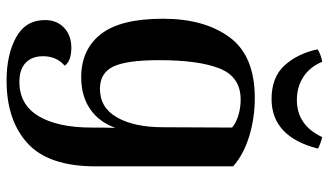

<svg xmlns="http://www.w3.org/2000/svg" viewBox="-228 -545 1000 584"><g transform="rotate(90 272.0 -253.0)"><path d="M41 110Q41 74 64.5 52Q88 30 125 30Q165 30 180 50Q151 75 151 116Q151 150 171 169Q191 188 229 188Q298 188 333 130Q368 72 368 -32Q368 -81 369 -104Q351 -54 311.5 -27Q272 0 215 0Q131 0 84 -59.5Q37 -119 37 -249Q37 -375 93.5 -451.5Q150 -528 278 -528Q339 -528 394.5 -511Q450 -494 486 -462V-44Q486 99 416 163Q346 227 225 227Q146 227 93.5 198Q41 169 41 110ZM367 -249 368 -459Q354 -471 331 -478Q308 -485 283 -485Q214 -485 188.5 -421.5Q163 -358 163 -237Q163 -138 182.5 -97.5Q202 -57 250 -57Q308 -57 337.5 -109.5Q367 -162 367 -249ZM397 -733Q418 -728 432 -720Q396 -579 281 -579Q215 -579 179 -618.5Q143 -658 130 -719Q145 -729 168 -733Q183 -696 213.5 -676Q244 -656 284 -656Q361 -656 397 -733Z"/></g></svg>

Font: Arima Madurai ExtraBold
Style: Regular
Weight: 800
Designer: Joana Correia and Natanael Gama
Foundry: NDISCOVER
Version: Version 1.019